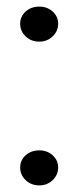

<svg xmlns="http://www.w3.org/2000/svg" viewBox="-20 -554 239 581"><path d="M99 7Q74 7 57.5 -9Q41 -25 41 -47Q41 -69 57.5 -84Q74 -99 99 -99Q123 -99 139.5 -84Q156 -69 156 -47Q156 -25 139.5 -9Q123 7 99 7ZM99 -428Q74 -428 57.5 -444Q41 -460 41 -482Q41 -504 57.5 -519Q74 -534 99 -534Q123 -534 139.5 -519Q156 -504 156 -482Q156 -460 139.5 -444Q123 -428 99 -428Z"/></svg>

Font: Parkinsans Light
Style: Regular
Weight: 300
Designer: Red Stone, Indian Type Foundry
Foundry: Indian Type Foundry
Version: Version 1.000